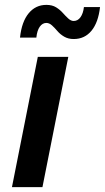

<svg xmlns="http://www.w3.org/2000/svg" viewBox="-20 -767 430 787"><path d="M29 0 135 -534H260L154 0ZM282 -607Q260 -607 243.5 -616.5Q227 -626 215.5 -639.5Q204 -653 193 -663Q182 -673 170 -673Q154 -673 143 -657.5Q132 -642 129 -613H62Q69 -678 97.5 -712.5Q126 -747 170 -747Q194 -747 210 -737Q226 -727 237.5 -714Q249 -701 260 -691Q271 -681 282 -681Q299 -681 310 -696.5Q321 -712 324 -738H390Q383 -675 355 -641Q327 -607 282 -607Z"/></svg>

Font: Montserrat Thin SemiBold
Style: Italic
Weight: 600
Italic angle: -11.3°
Version: Version 9.000